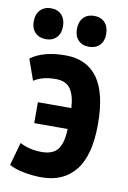

<svg xmlns="http://www.w3.org/2000/svg" viewBox="-82 -750 541 814"><g transform="rotate(10 188.5 -343.5)"><path d="M85 -298H229Q226 -352 206.5 -380Q187 -408 143 -408Q112 -408 89 -401.5Q66 -395 49 -384L17 -474Q71 -514 166 -514Q258 -514 305 -449Q352 -384 352 -250Q352 -116 300.5 -51.5Q249 13 155 13Q118 13 78.5 5.5Q39 -2 15 -16L43 -115Q84 -93 137 -93Q186 -93 206.5 -120.5Q227 -148 229 -208H85ZM8 -632Q8 -664 25.5 -682Q43 -700 72 -700Q100 -700 117 -682Q134 -664 134 -632Q134 -602 117 -584.5Q100 -567 72 -567Q43 -567 25.5 -584.5Q8 -602 8 -632ZM194 -632Q194 -664 211 -682Q228 -700 257 -700Q286 -700 303 -682Q320 -664 320 -632Q320 -602 303 -584.5Q286 -567 257 -567Q228 -567 211 -584.5Q194 -602 194 -632Z"/></g></svg>

Font: PT Sans Narrow
Style: Bold
Weight: 700
Width: 3
Designer: A.Korolkova, O.Umpeleva, V.Yefimov
Foundry: ParaType Ltd
Version: Version 2.003W OFL